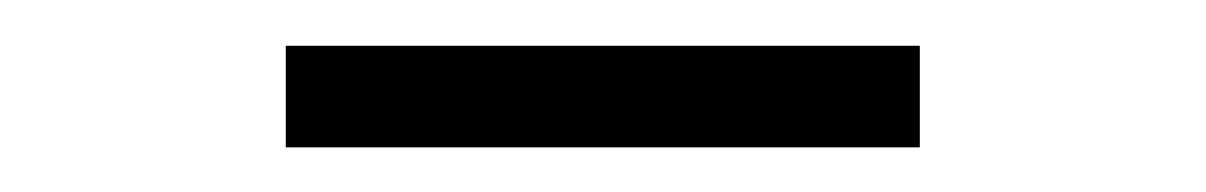

<svg xmlns="http://www.w3.org/2000/svg" viewBox="-20 -694 540 86"><path d="M108 -628V-673.5H392V-628Z"/></svg>

Font: Newsreader Caption Light
Style: Regular
Weight: 300
Designer: Hugues Gentile
Foundry: Production Type
Version: Version 1.001